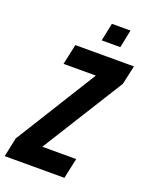

<svg xmlns="http://www.w3.org/2000/svg" viewBox="-182 -945 803 1028"><g transform="rotate(20 219.0 -431.0)"><path d="M-24 0 -1 -109 287 -572H103L128 -688H462L438 -580L148 -116H341L316 0ZM252 -760 273 -862H379L358 -760Z"/></g></svg>

Font: Saira Condensed
Style: Bold Italic
Weight: 700
Width: 3
Italic angle: -12°
Designer: Hector Gatti with collaboration of the Omnibus-Type team
Foundry: Omnibus-Type
Version: Version 1.101